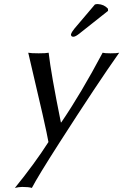

<svg xmlns="http://www.w3.org/2000/svg" viewBox="-20 -693 610 950"><path d="M449.7 -670.9Q456.5 -672.9 463.9 -672.9Q495.1 -671.4 514.2 -649.9L514.6 -639.2L376.5 -529.8Q353.5 -510.7 342.8 -511.2Q332 -511.2 331.1 -521Q331.1 -522.9 331.5 -523.9Q335 -535.2 348.6 -551.8ZM119.6 -432.1Q133.8 -429.2 171.4 -429.2Q207.5 -429.2 220.7 -432.1Q232.4 -328.6 281.2 -87.4H283.2Q381.3 -231.4 487.8 -432.1Q498 -429.2 526.4 -429.2Q559.1 -429.2 569.8 -432.1Q460.4 -277.3 273.4 14.2Q168 178.7 137.7 236.8Q122.1 231.9 89.8 231.9Q71.3 232.4 53.7 236.8Q151.9 115.7 219.7 9.8Q210 -50.8 121.1 -426.3Q120.1 -429.7 119.6 -432.1Z"/></svg>

Font: Linux Biolinum Slanted O
Style: Slanted
Weight: 400
Designer: Philipp H. Poll
Foundry: Philipp H. Poll
Version: Version 1.0.4